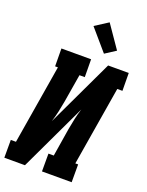

<svg xmlns="http://www.w3.org/2000/svg" viewBox="-188 -1069 885 1155"><g transform="rotate(20 255.0 -491.0)"><path d="M-10 0V-114H23L107 -621H89L88 -735H278L279 -621H245L215 -441Q209 -407 201.5 -372.5Q194 -338 183 -304L387 -735H519L520 -621H487L403 -114H421V0H231V-114H265L294 -294Q300 -328 307.5 -362.5Q315 -397 326 -431L122 0ZM339 -793 223 -928 307 -982 407 -837Z"/></g></svg>

Font: Iosevka Curly Slab Heavy
Style: Italic
Weight: 900
Italic angle: -9°
Monospace: yes
Designer: Belleve Invis
Foundry: Belleve Invis
Version: Version 22.1.2; ttfautohint (v1.8.4)